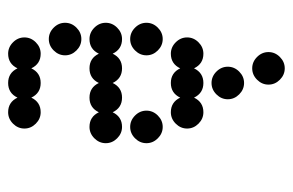

<svg xmlns="http://www.w3.org/2000/svg" viewBox="-144 -576 720 472"><g transform="rotate(90 216.0 -340.0)"><path d="M112 -80Q137 -80 148 -57Q159 -80 184 -80Q209 -80 220 -57Q231 -80 256 -80Q272 -80 284 -68Q296 -56 296 -40Q296 -24 284 -12Q272 0 256 0Q231 0 220 -23Q209 0 184 0Q159 0 148 -23Q137 0 112 0Q96 0 84 -12Q72 -24 72 -40Q72 -56 84 -68Q96 -80 112 -80ZM48 -112Q36 -124 36 -140Q36 -156 48 -168Q60 -180 76 -180Q92 -180 104 -168Q116 -156 116 -140Q116 -124 104 -112Q92 -100 76 -100Q60 -100 48 -112ZM76 -280Q101 -280 112 -257Q123 -280 148 -280Q173 -280 184 -257Q195 -280 220 -280Q245 -280 256 -257Q267 -280 292 -280Q308 -280 320 -268Q332 -256 332 -240Q332 -224 320 -212Q308 -200 292 -200Q267 -200 256 -223Q245 -200 220 -200Q195 -200 184 -223Q173 -200 148 -200Q123 -200 112 -223Q101 -200 76 -200Q60 -200 48 -212Q36 -224 36 -240Q36 -256 48 -268Q60 -280 76 -280ZM264 -312Q252 -324 252 -340Q252 -356 264 -368Q276 -380 292 -380Q308 -380 320 -368Q332 -356 332 -340Q332 -324 320 -312Q308 -300 292 -300Q276 -300 264 -312ZM48 -312Q36 -324 36 -340Q36 -356 48 -368Q60 -380 76 -380Q92 -380 104 -368Q116 -356 116 -340Q116 -324 104 -312Q92 -300 76 -300Q60 -300 48 -312ZM112 -480Q137 -480 148 -457Q159 -480 184 -480Q209 -480 220 -457Q231 -480 256 -480Q272 -480 284 -468Q296 -456 296 -440Q296 -424 284 -412Q272 -400 256 -400Q231 -400 220 -423Q209 -400 184 -400Q159 -400 148 -423Q137 -400 112 -400Q96 -400 84 -412Q72 -424 72 -440Q72 -456 84 -468Q96 -480 112 -480ZM156 -512Q144 -524 144 -540Q144 -556 156 -568Q168 -580 184 -580Q200 -580 212 -568Q224 -556 224 -540Q224 -524 212 -512Q200 -500 184 -500Q168 -500 156 -512ZM120 -612Q108 -624 108 -640Q108 -656 120 -668Q132 -680 148 -680Q164 -680 176 -668Q188 -656 188 -640Q188 -624 176 -612Q164 -600 148 -600Q132 -600 120 -612Z"/></g></svg>

Font: Dotrice Condensed
Style: Regular
Weight: 400
Width: 2
Monospace: yes
Designer: Paul Flo Williams
Foundry: His Deeds Are Dust
Version: Version 1.001